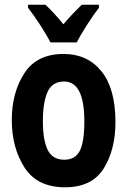

<svg xmlns="http://www.w3.org/2000/svg" viewBox="-20 -786 540 815"><path d="M306 -606Q322 -638 350 -681.5Q378 -725 400 -753V-766H327Q308 -747 290 -728.5Q272 -710 249 -683Q210 -731 173 -766H99V-753Q122 -724 150.5 -680Q179 -636 194 -606ZM470 -268Q470 -410 410.5 -483.5Q351 -557 250 -557Q136 -557 83 -474.5Q30 -392 30 -277Q30 -159 84 -75Q138 9 256 9Q370 9 420 -70.5Q470 -150 470 -268ZM162 -272Q162 -352 182 -396Q202 -440 252 -440Q338 -440 338 -271Q338 -185 319 -146.5Q300 -108 253 -108Q203 -108 182.5 -149.5Q162 -191 162 -272Z"/></svg>

Font: Noto Sans Mono UI Condensed
Style: Bold
Weight: 700
Width: 3
Designer: Monotype Design team
Foundry: Monotype Imaging Inc.
Version: 1.000